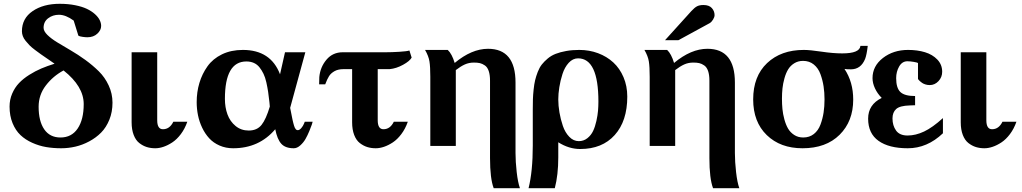

<svg xmlns="http://www.w3.org/2000/svg" viewBox="-20 -760 5324 1000"><path d="M565.9 -225.1Q565.9 -176.8 549.6 -136.5Q533.2 -96.2 506.6 -69.3Q480 -42.5 444.8 -23.7Q409.7 -4.9 372.8 3.7Q335.9 12.2 298.8 12.2Q257.3 12.2 220.2 5.9Q183.1 -0.5 147.7 -16.4Q112.3 -32.2 86.7 -56.4Q61 -80.6 45.4 -118.7Q29.8 -156.7 29.8 -205.1Q29.8 -241.2 43.5 -272.7Q57.1 -304.2 78.9 -327.1Q100.6 -350.1 132.3 -370.1Q164.1 -390.1 195.3 -403.3Q226.6 -416.5 264.2 -428.2Q252.4 -436.5 229.2 -452.4Q206.1 -468.3 193.8 -476.8Q181.6 -485.4 163.1 -499.3Q144.5 -513.2 134.5 -523.4Q124.5 -533.7 114 -546.4Q103.5 -559.1 98.9 -571.8Q94.2 -584.5 94.2 -597.2Q94.2 -664.1 149.9 -702.1Q205.6 -740.2 291 -740.2Q334.5 -740.2 371.1 -732.9Q407.7 -725.6 432.4 -713.9Q457 -702.1 474.1 -686.8Q491.2 -671.4 499 -655.8Q506.8 -640.1 506.8 -625Q506.8 -603 486.8 -584.5Q466.8 -565.9 435.1 -565.9Q425.3 -565.9 409.7 -568.1Q394 -570.3 388.2 -574.2L363.8 -652.8Q322.3 -683.1 287.1 -683.1Q254.9 -683.1 231 -665Q207 -647 207 -615.2Q207 -597.7 226.8 -578.1Q246.6 -558.6 278.3 -539.3Q310.1 -520 348.1 -497.8Q386.2 -475.6 424.6 -447.8Q462.9 -419.9 494.6 -388.7Q526.4 -357.4 546.1 -314.9Q565.9 -272.5 565.9 -225.1ZM416 -217.8Q416 -310.1 311 -393.1Q256.3 -363.8 218.8 -314.9Q181.2 -266.1 181.2 -204.1Q181.2 -128.9 210.4 -86.4Q239.7 -43.9 294.9 -43.9Q353 -43.9 384.5 -90.6Q416 -137.2 416 -217.8Z M955.6 -126Q942.9 -89.4 921.9 -61.5Q900.9 -33.7 877.4 -18.3Q854 -2.9 831.5 4.6Q809.1 12.2 788.6 12.2Q765.1 12.2 744.6 5.9Q724.1 -0.5 705.6 -14.9Q687 -29.3 676.3 -57.1Q665.5 -85 665.5 -123V-487.8H798.8V-133.8Q798.8 -86.9 828.6 -86.9Q863.8 -86.9 882.8 -126Z M1567.4 -126H1608.4Q1606.9 -120.1 1604 -110.8Q1601.1 -101.6 1591.3 -77.9Q1581.5 -54.2 1571 -35.9Q1560.5 -17.6 1543.9 -2.7Q1527.3 12.2 1510.3 12.2Q1466.3 12.2 1445.1 -11.2Q1423.8 -34.7 1413.6 -86.9Q1329.6 12.2 1194.3 12.2Q1155.8 12.2 1123.5 -2Q1091.3 -16.1 1069.6 -39.8Q1047.9 -63.5 1033 -94.7Q1018.1 -126 1011.2 -159.7Q1004.4 -193.4 1004.4 -228Q1004.4 -280.8 1018.6 -328.1Q1032.7 -375.5 1060.8 -414.8Q1088.9 -454.1 1136.2 -477.1Q1183.6 -500 1245.1 -500Q1390.1 -500 1438.5 -373L1464.4 -487.8H1570.3L1491.2 -198.2Q1493.2 -188.5 1495.8 -175.3Q1498.5 -162.1 1500 -154.1Q1501.5 -146 1503.7 -135.7Q1505.9 -125.5 1507.6 -119.4Q1509.3 -113.3 1511.2 -106.4Q1513.2 -99.6 1515.1 -95.7Q1517.1 -91.8 1519.5 -88.4Q1522 -85 1524.7 -83.5Q1527.3 -82 1530.3 -82Q1540 -82 1549.3 -93Q1558.6 -104 1563 -115.2ZM1385.3 -205.1 1383.3 -227.1Q1379.9 -258.8 1376.5 -281.7Q1373 -304.7 1367.2 -331.1Q1361.3 -357.4 1352.5 -375.5Q1343.8 -393.6 1331.8 -408.9Q1319.8 -424.3 1302.5 -432.1Q1285.2 -439.9 1263.2 -439.9Q1151.4 -439.9 1151.4 -245.1Q1151.4 -200.7 1164.8 -164.1Q1178.2 -127.4 1207 -103.8Q1235.8 -80.1 1275.4 -80.1Q1318.8 -80.1 1342.3 -109.6Q1365.7 -139.2 1385.3 -205.1Z M2104 -126Q2091.3 -89.4 2070.3 -61.5Q2049.3 -33.7 2025.9 -18.3Q2002.4 -2.9 1980 4.6Q1957.5 12.2 1937 12.2Q1913.6 12.2 1893.1 5.9Q1872.6 -0.5 1854 -14.9Q1835.4 -29.3 1824.7 -57.1Q1814 -85 1814 -123V-399.9H1769Q1741.2 -399.9 1722.4 -389.4Q1703.6 -378.9 1693.8 -363.5Q1684.1 -348.1 1673.8 -320.8H1642.1Q1642.1 -345.7 1643.1 -358.9Q1647.9 -410.6 1680.4 -449.2Q1712.9 -487.8 1765.1 -487.8H1989.3Q2018.6 -487.8 2059.6 -490.2Q2100.6 -492.7 2112.3 -497.1L2124 -460Q2114.3 -441.9 2079.3 -422.6Q2044.4 -403.3 2009.3 -399.9H1947.3V-133.8Q1947.3 -86.9 1977.1 -86.9Q2012.2 -86.9 2031.2 -126Z M2221.2 0V-359.9Q2221.2 -412.1 2216.8 -439.9Q2212.4 -467.8 2193.8 -500H2312Q2334 -479.5 2348.1 -432.1Q2436.5 -505.9 2522 -505.9Q2665 -505.9 2665 -330.1V37.1Q2665 82.5 2671.1 136.2Q2677.2 189.9 2688 220.2H2551.3Q2532.2 169.9 2532.2 63V-339.8Q2532.2 -370.1 2525.4 -390.1Q2518.6 -410.2 2505.4 -419.2Q2492.2 -428.2 2479.5 -431.2Q2466.8 -434.1 2448.2 -434.1Q2422.4 -434.1 2400.9 -424.3Q2379.4 -414.6 2354 -395V0Z M2997.1 -500Q3049.3 -500 3095 -482.9Q3140.6 -465.8 3174.3 -434.8Q3208 -403.8 3227.5 -357.9Q3247.1 -312 3247.1 -256.8Q3247.1 -129.4 3181.6 -56.6Q3116.2 16.1 3002 16.1Q2942.9 16.1 2887.7 -19V60.1Q2887.7 150.4 2869.6 220.2H2732.9Q2754.9 132.3 2754.9 -2V-189Q2754.9 -220.2 2755.6 -242.9Q2756.3 -265.6 2759.3 -293.7Q2762.2 -321.8 2767.1 -342.3Q2772 -362.8 2780.8 -385.5Q2789.6 -408.2 2802 -424.1Q2814.5 -439.9 2832.8 -455.3Q2851.1 -470.7 2874.5 -479.7Q2897.9 -488.8 2929 -494.4Q2960 -500 2997.1 -500ZM3096.7 -231Q3096.7 -456.1 2990.7 -456.1Q2963.4 -456.1 2942.1 -432.9Q2920.9 -409.7 2909.7 -374.8Q2898.4 -339.8 2893.1 -305.7Q2887.7 -271.5 2887.7 -242.2Q2887.7 -210 2893.8 -174.3Q2899.9 -138.7 2911.6 -104.2Q2923.3 -69.8 2945.1 -47.4Q2966.8 -24.9 2994.6 -24.9Q3020 -24.9 3039.3 -40.3Q3058.6 -55.7 3069.1 -77.9Q3079.6 -100.1 3086.2 -129.9Q3092.8 -159.7 3094.7 -183.3Q3096.7 -207 3096.7 -231Z M3363.8 0V-359.9Q3363.8 -412.1 3359.4 -439.9Q3355 -467.8 3336.4 -500H3454.6Q3476.6 -479.5 3490.7 -432.1Q3579.1 -505.9 3664.6 -505.9Q3807.6 -505.9 3807.6 -330.1V37.1Q3807.6 82.5 3813.7 136.2Q3819.8 189.9 3830.6 220.2H3693.8Q3674.8 169.9 3674.8 63V-339.8Q3674.8 -370.1 3668 -390.1Q3661.1 -410.2 3647.9 -419.2Q3634.8 -428.2 3622.1 -431.2Q3609.4 -434.1 3590.8 -434.1Q3564.9 -434.1 3543.5 -424.3Q3522 -414.6 3496.6 -395V0ZM3701.7 -681.2Q3701.7 -670.9 3693.8 -658Q3686 -645 3675.8 -639.2L3513.7 -550.8H3443.8L3580.6 -702.1Q3597.7 -720.7 3610.6 -727.3Q3623.5 -733.9 3643.6 -733.9Q3673.3 -733.9 3687.5 -718Q3701.7 -702.1 3701.7 -681.2Z M4499.5 -521Q4494.1 -474.6 4485.8 -453.1Q4463.9 -399.4 4412.6 -398.9Q4388.2 -398.9 4378.4 -400.9Q4423.8 -333 4423.8 -241.2Q4423.8 -128.4 4353 -58.1Q4282.2 12.2 4159.7 12.2Q4044.4 12.2 3973.6 -56.4Q3902.8 -125 3902.8 -242.2Q3902.8 -362.8 3975.3 -431.4Q4047.9 -500 4166.5 -500Q4197.8 -500 4258.3 -491Q4318.8 -481.9 4366.7 -481.9Q4457.5 -481.9 4461.4 -521ZM4274.4 -242.2Q4274.4 -277.8 4269.5 -310.1Q4264.6 -342.3 4253.2 -373.8Q4241.7 -405.3 4218.5 -424.1Q4195.3 -442.9 4162.6 -442.9Q4136.7 -442.9 4116.7 -430.4Q4096.7 -418 4085 -398.7Q4073.2 -379.4 4065.7 -352.3Q4058.1 -325.2 4055.4 -299.8Q4052.7 -274.4 4052.7 -246.1Q4052.7 -217.8 4055.2 -192.1Q4057.6 -166.5 4065.2 -138.4Q4072.8 -110.4 4084.5 -90.3Q4096.2 -70.3 4116.5 -57.1Q4136.7 -43.9 4163.6 -43.9Q4195.8 -43.9 4218.8 -62Q4241.7 -80.1 4253.2 -110.8Q4264.6 -141.6 4269.5 -173.6Q4274.4 -205.6 4274.4 -242.2Z M4891.1 -65.9Q4809.1 12.2 4708 12.2Q4609.9 12.2 4555.7 -26.4Q4501.5 -64.9 4501.5 -142.1Q4501.5 -215.3 4572.3 -250Q4549.8 -272.5 4537.1 -299.8Q4524.4 -327.1 4524.4 -353Q4524.4 -416 4578.6 -458Q4632.8 -500 4709.5 -500Q4758.3 -500 4797.6 -488Q4836.9 -476.1 4862.1 -449.7Q4887.2 -423.3 4887.2 -386.2Q4887.2 -357.9 4867.9 -337.4Q4848.6 -316.9 4822.3 -316.9Q4810.5 -316.9 4799.8 -320.3Q4789.1 -323.7 4782.5 -328.4Q4775.9 -333 4770.8 -337.6Q4765.6 -342.3 4763.2 -345.7L4761.2 -349.1V-431.2Q4758.3 -434.6 4739.3 -437.7Q4720.2 -440.9 4706.1 -440.9Q4678.7 -440.9 4663.1 -413.8Q4647.5 -386.7 4647.5 -353Q4647.5 -301.8 4669.4 -280.8Q4691.4 -259.8 4746.1 -259.8V-211.9L4719.2 -210.9Q4666.5 -209.5 4647.5 -192.1Q4628.4 -174.8 4628.4 -143.1Q4628.4 -106 4647 -80.1Q4665.5 -54.2 4707 -54.2Q4749 -54.2 4793 -75Q4836.9 -95.7 4891.1 -145Z M5273.9 -126Q5261.2 -89.4 5240.2 -61.5Q5219.2 -33.7 5195.8 -18.3Q5172.4 -2.9 5149.9 4.6Q5127.4 12.2 5106.9 12.2Q5083.5 12.2 5063 5.9Q5042.5 -0.5 5023.9 -14.9Q5005.4 -29.3 4994.6 -57.1Q4983.9 -85 4983.9 -123V-487.8H5117.2V-133.8Q5117.2 -86.9 5147 -86.9Q5182.1 -86.9 5201.2 -126Z"/></svg>

Font: Veleka
Style: Bold
Weight: 700
Designer: Stefan Peev, Context Ltd, 2016; SIL International, 1997-2014.
Foundry: Stefan Peev, Context Ltd, 2016
Version: Version 1.000